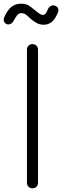

<svg xmlns="http://www.w3.org/2000/svg" viewBox="-46 -1020 336 1040"><path d="M130 0Q117 0 108.5 -8.5Q100 -17 100 -30V-751Q100 -764 108.5 -772.5Q117 -781 130 -781Q143 -781 151.5 -772.5Q160 -764 160 -751V-30Q160 -17 151.5 -8.5Q143 0 130 0ZM191 -886Q167 -886 148 -898Q129 -910 118 -920Q103 -935 92.5 -942Q82 -949 69 -949Q56 -949 47 -937.5Q38 -926 27 -906Q21 -895 11 -890.5Q1 -886 -9 -889Q-20 -893 -24 -903.5Q-28 -914 -23 -926Q-6 -966 16 -983Q38 -1000 68 -1000Q94 -1000 109 -990.5Q124 -981 140 -967Q160 -951 169.5 -945Q179 -939 187 -939Q202 -939 213 -969Q218 -981 228.5 -987Q239 -993 249 -990Q263 -986 268 -976Q273 -966 268 -953Q253 -916 234 -901Q215 -886 191 -886Z"/></svg>

Font: ComfortaaLight
Style: Regular
Weight: 300
Designer: Johan Aakerlund
Foundry: Johan Aakerlund
Version: Version 3.104; ttfautohint (v1.8.1.43-b0c9)